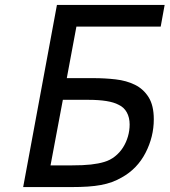

<svg xmlns="http://www.w3.org/2000/svg" viewBox="-20 -759 688 779"><path d="M270 -88Q318 -88 349 -91.5Q380 -95 403 -102Q427 -109 446.5 -124.5Q466 -140 479 -160.5Q492 -181 499 -205Q506 -229 506 -254Q506 -282 494.5 -303Q483 -324 461 -334Q424 -354 338 -354H235L185 -88ZM211 -739H648L632 -651H290L251 -442H359Q405 -442 449 -437Q493 -432 527.5 -415Q562 -398 583 -364.5Q604 -331 604 -275Q604 -204 570.5 -139Q537 -74 474 -39Q455 -28 434.5 -20.5Q414 -13 390 -8.5Q366 -4 336.5 -2Q307 0 270 0H74Z"/></svg>

Font: Involve Medium Oblique
Style: Italic
Weight: 500
Italic angle: -10.5°
Designer: Stefan Peev
Foundry: Context Ltd.
Version: Version 1.001